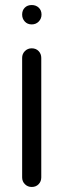

<svg xmlns="http://www.w3.org/2000/svg" viewBox="-20 -743 253 763"><path d="M106 -646Q89 -646 78.5 -657.5Q68 -669 68 -685Q68 -702 78.5 -712.5Q89 -723 106 -723Q123 -723 134 -712.5Q145 -702 145 -685Q145 -669 134 -657.5Q123 -646 106 -646ZM68 -513Q68 -529 79 -540Q90 -551 106 -551Q123 -551 133.5 -540Q144 -529 144 -513V-38Q144 -22 133.5 -11Q123 0 106 0Q90 0 79 -11Q68 -22 68 -38Z"/></svg>

Font: VDS Compensated
Style: Light
Weight: 300
Designer: artmaker
Foundry: artmaker
Version: Version 1.000 2012 initial release